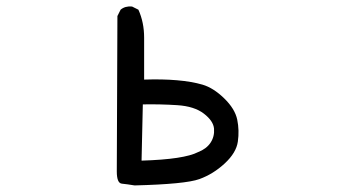

<svg xmlns="http://www.w3.org/2000/svg" viewBox="-20 -562 1040 590"><path d="M393.6 7.8Q370.1 3.9 354.5 2.4Q338.9 1 338.9 -35.2L340.8 -512.7L350.6 -532.2Q364.3 -543.9 385.7 -542L405.3 -532.2Q422.9 -493.2 422.9 -446.3V-317.4Q478.5 -319.3 523.9 -315.4Q569.3 -311.5 602.5 -301.8Q635.7 -292 668.9 -259.8Q702.1 -227.5 709 -194.3Q715.8 -161.1 710.9 -127Q706.1 -92.8 670.9 -60.1Q635.7 -27.3 592.8 -11.7Q549.8 3.9 393.6 7.8ZM588.9 -94.7Q614.3 -104.5 627 -123.5Q639.6 -142.6 637.7 -166.5Q635.7 -190.4 606.4 -212.9Q577.1 -235.4 524.9 -238.8Q472.7 -242.2 418.9 -241.2L415 -68.4Q545.9 -72.3 588.9 -94.7Z"/></svg>

Font: JasonHandwriting2
Style: Regular
Weight: 400
Version: Version 1.05.10